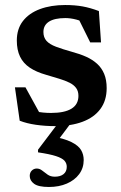

<svg xmlns="http://www.w3.org/2000/svg" viewBox="-20 -491 483 765"><path d="M239.5 -471Q278 -471 308.8 -465.5Q339.5 -460 374 -447L382.5 -322H339.5L279.5 -443L330.5 -395Q307 -407 284 -413Q261 -419 240.5 -419Q197.5 -419 175.2 -404.8Q153 -390.5 153 -363.5Q153 -342 165.2 -328.2Q177.5 -314.5 203.2 -304.8Q229 -295 268.5 -284Q298.5 -276 323.5 -264.8Q348.5 -253.5 366.8 -237Q385 -220.5 395 -196.8Q405 -173 405 -140Q405 -90.5 380 -56.8Q355 -23 308.8 -5.8Q262.5 11.5 198.5 11.5Q159.5 11.5 123 6.2Q86.5 1 58.5 -10L39.5 -143H81.5L153.5 -12L84.5 -58Q102.5 -51.5 119.2 -47.8Q136 -44 152 -42.5Q168 -41 183.5 -41Q237 -41 264.8 -58Q292.5 -75 292.5 -109Q292.5 -128 283.2 -140.5Q274 -153 257 -161.5Q240 -170 216.2 -177.2Q192.5 -184.5 163.5 -193Q124.5 -204 98.5 -221.5Q72.5 -239 59.8 -265.5Q47 -292 47 -329.5Q47 -375.5 71.2 -407Q95.5 -438.5 139.2 -454.8Q183 -471 239.5 -471ZM175 254Q133 254 115.8 241.2Q98.5 228.5 98.5 210Q98.5 196.5 106.8 188.5Q115 180.5 126.5 180.5Q138 180.5 148 188.5Q158 196.5 169.8 204.8Q181.5 213 198.5 213Q220.5 213 233.2 202.8Q246 192.5 246 173.5Q246 159.5 236.8 149.2Q227.5 139 203 131Q178.5 123 131.5 116V105.5L228 -22H278.5L184.5 103.5L184 51.5Q236.5 61 264.5 75Q292.5 89 303 106.8Q313.5 124.5 313.5 146.5Q313.5 178.5 295.5 202.8Q277.5 227 246.2 240.5Q215 254 175 254Z"/></svg>

Font: Newsreader SemiBold
Style: Regular
Weight: 600
Designer: Hugues Gentile
Foundry: Production Type
Version: Version 1.003